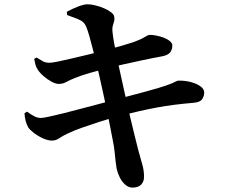

<svg xmlns="http://www.w3.org/2000/svg" viewBox="-20 -810 1040 884"><path d="M287.6 -755.8Q311.1 -768.8 338.8 -779.6Q366.5 -790.3 383.1 -790.3Q398.6 -790.3 419 -785.3Q439.4 -780.3 458.6 -772.1Q477.8 -764 491.1 -753.7Q504.5 -743.4 505.9 -733.5Q508.1 -721.1 505.2 -711.4Q502.3 -701.8 499.3 -691.5Q496.3 -681.1 497.6 -666.6Q500.1 -640 506.2 -607.9Q512.3 -575.8 522.1 -526.9Q539.2 -449.1 553.4 -384.9Q567.7 -320.8 579.5 -270.3Q591.3 -219.8 600.8 -182.2Q610.2 -144.6 616.2 -120.6Q628.3 -77 635.7 -50.6Q643.2 -24.2 643.2 5.2Q643.2 24.6 630.9 38.9Q618.6 53.1 590.4 53.8Q572.5 53.8 557 40.6Q541.6 27.4 531.4 6.8Q521.3 -13.8 516.8 -34.7Q514.8 -44.9 512.6 -64.4Q510.5 -83.8 507.8 -109.9Q505.1 -136 499.4 -163.2Q493.2 -196.4 485.7 -234.2Q478.2 -272 470.1 -310.4Q461.9 -348.8 454.2 -384.9Q446.4 -421 439.4 -451.6Q432.4 -482.2 427.4 -503.4Q417.5 -543.4 408.4 -579.7Q399.3 -616 391.3 -644.1Q383.3 -672.3 377 -686.2Q371.3 -700.4 362.2 -708.3Q353.2 -716.3 336.4 -723.1Q319.6 -729.9 289.1 -740.8ZM137.5 -539.1 148.4 -545.1Q166 -534.3 177.9 -527.7Q189.7 -521 207.9 -521Q219.1 -521 246.7 -526.6Q274.2 -532.2 311 -540.9Q347.8 -549.6 386.7 -558.9Q425.6 -568.2 457.8 -576.7Q504.1 -588.9 535.3 -597.9Q566.4 -607 591.5 -615Q624.7 -626.5 643.4 -637.8Q662.1 -649.2 668.3 -649.4Q681.3 -649.7 699.2 -646.3Q717.1 -642.9 734.2 -636.4Q751.2 -629.8 762.3 -620.5Q773.4 -611.1 773.4 -600.2Q773.4 -582.1 763.3 -568.7Q753.1 -555.4 723.8 -550.2Q685.8 -543.4 639 -533.4Q592.1 -523.4 549.5 -513.9Q506.8 -504.4 480.7 -497.4Q439.7 -487.2 397 -475.1Q354.3 -463 322.9 -450.1Q300.8 -441.1 284.9 -432.3Q269.1 -423.6 250.5 -423.6Q236.6 -423.6 217.4 -433.9Q198.2 -444.3 180.6 -459.5Q163.1 -474.7 153.5 -489.8Q145.7 -502.1 143.1 -512.4Q140.5 -522.6 137.5 -539.1ZM92.6 -288.8 104.6 -295.9Q126.9 -279.6 140.5 -273.3Q154.1 -267 168.5 -267Q178.5 -267 205.3 -272.8Q232 -278.5 269.9 -287.9Q307.8 -297.4 350.2 -308.7Q392.7 -320.1 433.7 -330.7Q474.7 -341.4 507.8 -350.6Q542.1 -359.5 577.6 -368.9Q613.1 -378.3 647.3 -387.4Q681.6 -396.5 710.2 -405.3Q738.8 -414 758.9 -421.4Q777.2 -428.1 786.1 -433.3Q795.1 -438.5 802.1 -438.8Q831.5 -439.3 858.6 -432.2Q885.7 -425 903 -412.5Q920.3 -400.1 920.3 -383.8Q920.3 -368.7 911.3 -354.1Q902.3 -339.5 871.9 -336.8Q825.4 -332.8 784.2 -327.7Q743 -322.6 702.2 -315Q661.3 -307.4 616.2 -297Q571.2 -286.6 516 -272.1Q480 -262.6 438 -249.2Q396.1 -235.7 357.4 -222Q318.7 -208.3 292.1 -195.4Q268.2 -184.2 253.3 -173.8Q238.4 -163.3 219.7 -162.6Q201.1 -162.6 177.6 -173.2Q154.2 -183.8 135.3 -198.5Q116.5 -213.2 109.7 -223.9Q103.2 -235.8 98.7 -251.3Q94.2 -266.7 92.6 -288.8Z"/></svg>

Font: Noto Serif TC
Style: Regular
Weight: 200
Designer: Ryoko NISHIZUKA 西塚涼子 (kana & ideographs); Frank Grießhammer (Latin, Greek & Cyrillic); Wenlong ZHANG 张文龙 (bopomofo); San
Foundry: Adobe
Version: Version 2.001;hotconv 1.1.0;makeotfexe 2.6.0